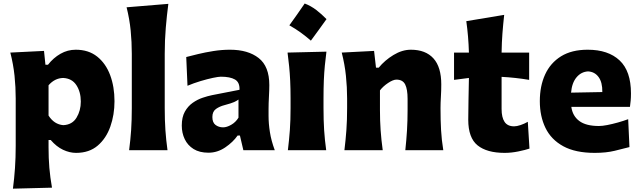

<svg xmlns="http://www.w3.org/2000/svg" viewBox="-20 -873 3721 1116"><path d="M55.2 223.6Q63 163.6 67.1 103.8Q71.3 43.9 71.3 -26.9V-300.8Q71.3 -366.2 64.5 -432.4Q57.6 -498.5 40 -567.4L235.8 -577.1L244.1 -496.6H258.8Q290.5 -537.1 331.8 -560.5Q373 -584 420.4 -584Q494.6 -584 544.7 -544.2Q594.7 -504.4 620.1 -436.8Q645.5 -369.1 645.5 -284.7Q645.5 -205.6 621.3 -137.2Q597.2 -68.8 547.9 -26.6Q498.5 15.6 421.9 15.6Q384.8 15.6 346.4 -2.4Q308.1 -20.5 274.9 -59.1H262.2V-16.1Q262.2 46.4 266.8 102.1Q271.5 157.7 282.2 217.8ZM347.7 -145.5Q399.9 -147.9 424.8 -189Q449.7 -230 449.7 -282.7Q449.7 -338.4 424.1 -377.9Q398.4 -417.5 346.7 -419.9Q297.9 -418.5 262.2 -377.4V-201.2Q294.9 -149.9 347.7 -145.5Z M730.5 0Q738.3 -60.1 742.2 -116.9Q746.1 -173.8 746.1 -244.6V-560.5Q746.1 -629.4 739.5 -695.8Q732.9 -762.2 715.8 -830.6L958.5 -850.6Q949.7 -783.7 943.6 -711.4Q937.5 -639.2 937.5 -560.5V-244.6Q937.5 -173.8 941.4 -116.9Q945.3 -60.1 953.6 0Z M1191.9 14.6Q1139.6 14.6 1105.2 -6.8Q1070.8 -28.3 1053.7 -64.2Q1036.6 -100.1 1036.6 -143.1Q1036.6 -191.9 1054.4 -223.9Q1072.3 -255.9 1100.1 -275.4Q1127.9 -294.9 1158 -304.9Q1188 -314.9 1211.9 -319.8L1372.1 -351.1Q1374 -394.5 1345.7 -410.9Q1317.4 -427.2 1263.7 -427.2Q1250 -427.2 1217.5 -420.4Q1185.1 -413.6 1145.3 -401.6Q1105.5 -389.6 1069.8 -374.5L1062.5 -541.5Q1090.3 -548.8 1131.6 -558.8Q1172.9 -568.8 1220.9 -576.4Q1269 -584 1316.9 -584Q1421.9 -584 1483.6 -535.6Q1545.4 -487.3 1545.4 -378.4Q1545.4 -350.6 1543.2 -310.8Q1541 -271 1541 -240.2V-198.7Q1541 -154.8 1548.8 -105Q1556.6 -55.2 1577.1 0H1394.5L1374.5 -85.4H1361.3Q1334.5 -46.9 1289.1 -16.1Q1243.7 14.6 1191.9 14.6ZM1276.9 -132.8Q1297.9 -132.8 1323.7 -147.5Q1349.6 -162.1 1366.2 -189V-294.4Q1356.9 -287.1 1340.8 -279.8Q1324.7 -272.5 1284.2 -261.7Q1257.3 -254.9 1235.8 -240Q1214.4 -225.1 1214.4 -192.9Q1214.4 -160.6 1232.9 -146.7Q1251.5 -132.8 1276.9 -132.8Z M1751 -852.6Q1786.5 -839.2 1818.2 -815Q1849.8 -790.8 1877.8 -761.8Q1855.8 -731.2 1833.2 -699.8Q1810.6 -668.4 1787 -636.7Q1759.6 -660.8 1728.5 -683.4Q1697.3 -706 1661.9 -725.8Q1685.5 -758.1 1707.5 -789.7Q1729.5 -821.4 1751 -852.6ZM1653.3 0Q1660.6 -60.1 1664.8 -116.9Q1668.9 -173.8 1668.9 -244.6V-300.8Q1668.9 -358.9 1666.7 -403.8Q1664.6 -448.7 1660.6 -488Q1656.7 -527.3 1651.4 -567.4L1877.4 -572.8Q1872.1 -532.2 1868.2 -492.2Q1864.3 -452.1 1862.3 -406Q1860.4 -359.9 1860.4 -300.8V-244.6Q1860.4 -173.8 1864 -116.9Q1867.7 -60.1 1876 0Z M1981.9 0Q1989.3 -60.1 1993.4 -116.9Q1997.6 -173.8 1997.6 -244.6V-300.8Q1997.6 -366.2 1990.7 -432.4Q1983.9 -498.5 1966.3 -567.4L2154.3 -577.1L2165.5 -479.5H2181.2Q2216.3 -522.5 2266.8 -553.2Q2317.4 -584 2368.2 -584Q2453.6 -584 2499.3 -533.7Q2544.9 -483.4 2544.9 -382.3Q2544.9 -345.2 2542.7 -310.1Q2540.5 -274.9 2540.5 -244.6Q2540.5 -173.8 2543.7 -116.9Q2546.9 -60.1 2556.6 0H2335.9Q2342.3 -60.1 2345.7 -115.7Q2349.1 -171.4 2349.1 -233.9V-297.9Q2349.1 -354.5 2335 -382.3Q2320.8 -410.2 2284.2 -410.2Q2265.1 -410.2 2236.3 -391.1Q2207.5 -372.1 2188.5 -347.7V-233.9Q2188.5 -171.4 2192.4 -115.7Q2196.3 -60.1 2204.6 0Z M2913.1 15.6Q2810.1 15.6 2755.9 -28.1Q2701.7 -71.8 2701.7 -177.2Q2701.7 -231 2703.1 -289.6Q2704.6 -348.1 2705.6 -419.9L2619.1 -408.7V-567.4H2705.6Q2704.1 -616.7 2700.4 -660.4Q2696.8 -704.1 2690.4 -750L2910.6 -786.6Q2904.3 -729.5 2900.4 -678.7Q2896.5 -627.9 2895.5 -567.4H3055.7V-408.7Q3015.6 -415.5 2975.1 -419.9Q2934.6 -424.3 2895.5 -426.3V-239.7Q2895.5 -190.4 2912.8 -164.6Q2930.2 -138.7 2968.3 -138.7Q2983.9 -138.7 3005.6 -146Q3027.3 -153.3 3047.9 -165L3057.6 -9.3Q3034.7 -1.5 2993.4 7.1Q2952.1 15.6 2913.1 15.6Z M3437 15.6Q3324.7 15.6 3254.2 -22.9Q3183.6 -61.5 3150.6 -129.4Q3117.7 -197.3 3117.7 -285.2Q3117.7 -372.6 3148.4 -439.9Q3179.2 -507.3 3241 -545.7Q3302.7 -584 3396 -584Q3515.1 -584 3581.3 -522Q3647.5 -460 3647.5 -330.1Q3647.5 -306.2 3645.8 -288.1Q3644 -270 3641.6 -252H3300.8Q3308.1 -198.7 3347.2 -169.7Q3386.2 -140.6 3461.4 -140.6Q3481 -140.6 3510 -146.2Q3539.1 -151.9 3571.3 -160.9Q3603.5 -169.9 3631.3 -180.2L3638.7 -18.1Q3603 -8.8 3553.2 3.4Q3503.4 15.6 3437 15.6ZM3481 -337.9Q3481.9 -394.5 3459.2 -425.3Q3436.5 -456.1 3397.9 -458Q3357.9 -455.6 3331.1 -423.6Q3304.2 -391.6 3299.3 -334.5Z"/></svg>

Font: Pinar DS1 ExtraBold
Style: Regular
Weight: 800
Designer: Amin Abedi
Version: Version 3.000